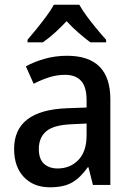

<svg xmlns="http://www.w3.org/2000/svg" viewBox="-20 -852 562 816"><path d="M265 -615Q449 -615 449 -430V-66H375L356 -141H353Q322 -97 286.5 -76.5Q251 -56 192 -56Q123 -56 81.5 -99.5Q40 -143 40 -219Q40 -384 266 -392L348 -395V-426Q348 -483 324.5 -508.5Q301 -534 257 -534Q222 -534 189 -523.5Q156 -513 123 -496L90 -570Q126 -590 171 -602.5Q216 -615 265 -615ZM285 -324Q208 -321 176.5 -294Q145 -267 145 -219Q145 -176 167 -156Q189 -136 225 -136Q278 -136 313 -172Q348 -208 348 -277V-327ZM317 -832Q329 -810 349 -783Q369 -756 390.5 -730Q412 -704 431 -683V-672H364Q341 -689 314.5 -712Q288 -735 263 -762Q211 -706 162 -672H97V-683Q115 -704 136.5 -730.5Q158 -757 177.5 -783.5Q197 -810 209 -832Z"/></svg>

Font: Noto Sans Malayalam UI SemiCondensed Medium
Style: Regular
Weight: 500
Width: 4
Designer: Jelle Bosma - Monotype Design Team
Foundry: Monotype Imaging Inc.
Version: Version 2.104; ttfautohint (v1.8.4.7-5d5b)